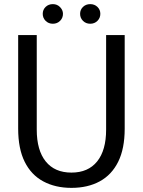

<svg xmlns="http://www.w3.org/2000/svg" viewBox="-20 -898 692 930"><path d="M326 12Q248 12 189.5 -19.5Q131 -51 99.5 -114.5Q68 -178 68 -275V-728H158V-270Q158 -170 201.5 -116Q245 -62 326 -62Q407 -62 450.5 -116Q494 -170 494 -270V-728H584V-275Q584 -178 552.5 -114.5Q521 -51 463 -19.5Q405 12 326 12ZM236 -783Q215 -783 201 -797Q187 -811 187 -831Q187 -851 201 -864.5Q215 -878 236 -878Q257 -878 271 -863.5Q285 -849 285 -831Q285 -811 271 -797Q257 -783 236 -783ZM417 -783Q396 -783 382 -797Q368 -811 368 -831Q368 -851 382 -864.5Q396 -878 417 -878Q438 -878 452 -864.5Q466 -851 466 -831Q466 -811 452 -797Q438 -783 417 -783Z"/></svg>

Font: Murecho Thin
Style: Regular
Weight: 400
Version: Version 1.010